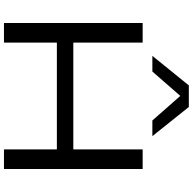

<svg xmlns="http://www.w3.org/2000/svg" viewBox="-22 -951 973 969"><g transform="rotate(90 464.5 -466.5)"><path d="M96 0V-700H195V-350H734V-700H833V0H734V-267H195V0ZM262 -749 411 -933H520L667 -749H588L464 -890L341 -749Z"/></g></svg>

Font: Georama Extended
Style: Regular
Weight: 400
Width: 7
Designer: Jean-Baptiste Levee
Foundry: Production Type
Version: Version 1.000